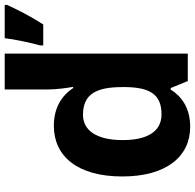

<svg xmlns="http://www.w3.org/2000/svg" viewBox="-26 -774 810 797"><g transform="rotate(-90 378.5 -375.0)"><path d="M251 10C330 10 377 -26 406 -71H412L441 0H555V-760H406V-585C406 -542 413 -497 417 -476H412C382 -521 333 -556 255 -556C130 -556 45 -459 45 -272C45 -87 129 10 251 10ZM757 -750V-760H619C614 -717 600 -652 589 -613V-600H676C710 -653 737 -706 757 -750ZM303 -109C235 -109 196 -163 196 -270C196 -377 235 -435 301 -435C389 -435 416 -377 416 -271V-255C414 -157 385 -109 303 -109Z"/></g></svg>

Font: Noto Kufi Arabic
Style: Bold
Weight: 700
Designer: Monotype Design Team, David Williams, Khaled Hosny
Foundry: Google LLC
Version: Version 2.109